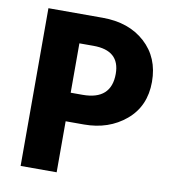

<svg xmlns="http://www.w3.org/2000/svg" viewBox="-77 -741 718 808"><g transform="rotate(10 281.5 -337.0)"><path d="M279 -551H219V-340H270Q392 -340 392 -451Q392 -551 279 -551ZM297 -218H219V0H65V-674H297Q409 -674 478.5 -611Q548 -548 548 -444Q548 -340 475.5 -279Q403 -218 297 -218Z"/></g></svg>

Font: Hind Jalandhar
Style: Bold
Weight: 700
Designer: Namrata Goyal
Foundry: Indian Type Foundry
Version: Version 0.702;PS 1.0;hotconv 1.0.81;makeotf.lib2.5.63406